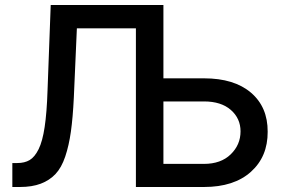

<svg xmlns="http://www.w3.org/2000/svg" viewBox="-20 -747 1137 767"><path d="M29.3 0V-95.7H48.8Q78.6 -95.7 98.6 -107.7Q118.7 -119.6 134.3 -151.1Q149.9 -182.6 158.4 -239.7Q167 -296.9 169.9 -385.7L182.6 -727.1H632.8V-434.1H794.9Q915.5 -434.1 982.7 -376.7Q1049.8 -319.3 1049.3 -220.7Q1049.8 -121.1 982.2 -60.5Q914.6 0 794.9 0H522.9V-633.8H287.1L274.9 -356.4Q271 -276.9 263.2 -221.2Q255.4 -165.5 240.5 -121.3Q225.6 -77.1 201.7 -51.8Q177.7 -26.4 142.8 -13.2Q107.9 0 59.6 0ZM632.8 -341.8V-92.3H794.9Q862.3 -92.3 901.6 -130.4Q940.9 -168.5 940.9 -222.2Q940.9 -273.9 902.1 -307.9Q863.3 -341.8 794.9 -341.8Z"/></svg>

Font: Karasuma Gothic
Style: Regular
Weight: 500
Designer: Rasmus Andersson / Ryoko Nishizuka
Foundry: Genbu
Version: Version 1.00